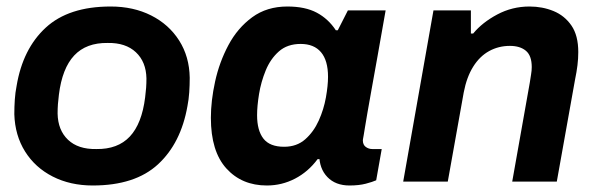

<svg xmlns="http://www.w3.org/2000/svg" viewBox="-20 -558 1853 590"><path d="M265 12Q196 12 142 -15.5Q88 -43 57 -92.5Q26 -142 24 -207Q24 -230 25.5 -252Q27 -274 31 -294Q50 -408 120.5 -473Q191 -538 320 -538Q390 -538 444.5 -510.5Q499 -483 530.5 -433.5Q562 -384 563 -319Q563 -296 561.5 -274Q560 -252 556 -232Q536 -118 465.5 -53Q395 12 265 12ZM276 -100Q342 -99 379 -138.5Q416 -178 426 -259Q428 -274 429 -288Q430 -302 430 -317Q429 -368 397.5 -397.5Q366 -427 311 -426Q245 -427 208 -387.5Q171 -348 161 -267Q159 -252 158 -238Q157 -224 157 -209Q158 -158 189 -128.5Q220 -99 276 -100Z M800 12Q723 12 675.5 -40.5Q628 -93 628 -196Q628 -248 641 -307.5Q654 -367 682 -419.5Q710 -472 755 -505Q800 -538 863 -538Q918 -538 953.5 -519Q989 -500 1012 -465H1018L1049 -526H1165Q1151 -445 1140 -384.5Q1129 -324 1121.5 -281.5Q1114 -239 1109 -211Q1104 -183 1101.5 -166.5Q1099 -150 1097.5 -142Q1096 -134 1095.5 -131Q1095 -128 1095 -127Q1095 -113 1104 -106.5Q1113 -100 1124 -100H1153L1136 -4Q1125 1 1104 6.5Q1083 12 1054 12Q1011 12 986 -14Q961 -40 961 -83Q961 -91 962.5 -100Q964 -109 966 -118L1024 -69H956Q927 -30 886.5 -9Q846 12 800 12ZM853 -107Q892 -107 918 -130Q944 -153 959.5 -187.5Q975 -222 981.5 -258.5Q988 -295 988 -322Q988 -372 966.5 -397.5Q945 -423 904 -423Q863 -423 837 -400Q811 -377 796.5 -341.5Q782 -306 776 -269Q770 -232 770 -204Q770 -157 789.5 -132Q809 -107 853 -107Z M1219 0 1312 -526H1427V-455H1434Q1462 -489 1508 -513.5Q1554 -538 1607 -538Q1647 -538 1681 -524Q1715 -510 1736 -479.5Q1757 -449 1757 -398Q1757 -378 1754.5 -357.5Q1752 -337 1747 -313L1691 0H1554L1608 -304Q1610 -318 1612 -329.5Q1614 -341 1614 -352Q1614 -387 1596 -402Q1578 -417 1547 -417Q1512 -417 1483 -401Q1454 -385 1434 -353Q1414 -321 1405 -274L1356 0Z"/></svg>

Font: Archivo VF Beta
Style: Italic
Weight: 400
Italic angle: -10°
Designer: Hector Gatti
Foundry: Omnibus-Type
Version: Version 1.002